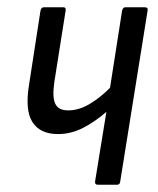

<svg xmlns="http://www.w3.org/2000/svg" viewBox="-20 -507 435 527"><path d="M248 0Q240 0 241 -9L272 -200Q241 -173 208 -156Q175 -139 139 -139Q90 -139 69 -172Q48 -205 60 -276L91 -477Q93 -487 100 -487H154Q162 -487 160 -477L129 -281Q123 -239 132 -221.5Q141 -204 167 -204Q196 -204 225 -221Q254 -238 282 -266L315 -477Q317 -487 324 -487H378Q387 -487 385 -477L310 -9Q309 0 302 0Z"/></svg>

Font: Sofia Sans Condensed
Style: Italic
Weight: 400
Italic angle: -9°
Designer: Botio Nikoltchev, Ani Petrova
Foundry: lettersoup
Version: Version 4.101